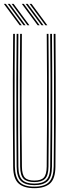

<svg xmlns="http://www.w3.org/2000/svg" viewBox="-20 -977 358 1003"><path d="M159.2 6Q104.2 6 76.9 -18.8Q49.5 -43.5 48.8 -105.8Q47.8 -209 47.4 -325.6Q47 -442.2 47.2 -563Q47.5 -683.8 48.8 -800H57.8Q57 -722 56.6 -631Q56.2 -540 56.2 -446.4Q56.2 -352.8 56.6 -265.5Q57 -178.2 57.8 -107.2Q58.5 -51.8 81.4 -26.9Q104.2 -2 159.2 -2Q214.2 -2 237 -26.9Q259.8 -51.8 260.5 -107.2Q261.2 -176.8 261.8 -260.8Q262.2 -344.8 262.2 -436.2Q262.2 -527.8 261.9 -620.5Q261.5 -713.2 260.5 -800H269.8Q270.5 -694.2 271 -577.2Q271.5 -460.2 271.1 -340.4Q270.8 -220.5 269.5 -105.8Q268.8 -43 241.2 -18.5Q213.8 6 159.2 6ZM159.2 -9.8Q112.5 -9.8 90 -30.8Q67.5 -51.8 67 -106.2Q66 -207.8 65.5 -324.5Q65 -441.2 65.4 -562.8Q65.8 -684.2 67 -800H76Q75.2 -720.5 74.9 -630.9Q74.5 -541.2 74.5 -449.1Q74.5 -357 74.9 -269.4Q75.2 -181.8 76 -106.5Q76.5 -56.5 96.4 -37.1Q116.2 -17.8 159.2 -17.8Q202 -17.8 221.9 -36.9Q241.8 -56 242.2 -106.5Q243.5 -206.5 243.9 -323.2Q244.2 -440 243.9 -562.1Q243.5 -684.2 242.2 -800H251.5Q252.2 -719.8 252.6 -630.1Q253 -540.5 253 -448.8Q253 -357 252.6 -269.6Q252.2 -182.2 251.5 -106.2Q251 -52.2 228.8 -31Q206.5 -9.8 159.2 -9.8ZM159.2 -25.8Q120.8 -25.8 103.2 -43.1Q85.8 -60.5 85.2 -106.5Q84.2 -199.2 83.8 -316.1Q83.2 -433 83.6 -557.9Q84 -682.8 85.2 -800H94.2Q92.8 -634.8 92.6 -461Q92.5 -287.2 94.5 -106.5Q95 -65.2 109.4 -49.5Q123.8 -33.8 159.2 -33.8Q194.5 -33.8 209 -49.5Q223.5 -65.2 224 -106.5Q225.2 -232.2 225.6 -347.2Q226 -462.2 225.6 -573.5Q225.2 -684.8 224.2 -800H233.2Q234 -722 234.4 -631.5Q234.8 -541 234.8 -447.5Q234.8 -354 234.4 -266.4Q234 -178.8 233.2 -106.5Q232.8 -59.8 215 -42.8Q197.2 -25.8 159.2 -25.8ZM123.5 -845 40.8 -956.8H51L133.5 -845ZM83 -845 0.2 -956.8H10.5L93.2 -845ZM103.2 -845 20.5 -956.8H30.8L113.5 -845ZM217.2 -845 134.5 -956.8H144.8L227.2 -845ZM176.8 -845 94 -956.8H104.2L187 -845ZM197 -845 114.2 -956.8H124.5L207.2 -845Z"/></svg>

Font: Big Shoulders Inline Display Light
Style: Regular
Weight: 300
Designer: Patric King
Foundry: XO Type Co
Version: Version 1.000